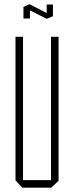

<svg xmlns="http://www.w3.org/2000/svg" viewBox="-20 -872 343 892"><path d="M217 0V-701H252V-32L218 0ZM84 0 52 -34V-35H217V0ZM52 -35V-701H87V-35ZM89 -786V-839L119 -840V-786ZM197 -796V-851H226V-797ZM196 -785 89 -839V-840L117 -852H118L225 -797V-796L198 -785Z"/></svg>

Font: Foldit ExtraLight
Style: Regular
Weight: 250
Version: Version 1.003